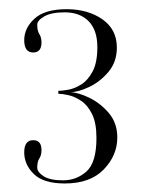

<svg xmlns="http://www.w3.org/2000/svg" viewBox="-20 -754 314 428"><path d="M124.5 -345Q77 -345 55.5 -366Q34 -387 34 -414.5Q34 -441.5 54 -441.5Q72.5 -441.5 72.5 -419.5Q72.5 -408 67.8 -401Q63 -394 63 -380.5Q63 -370.5 77.2 -361.2Q91.5 -352 120.5 -352Q150.5 -352 172.8 -371.8Q195 -391.5 195 -446.5Q195 -480.5 185 -500.2Q175 -520 160.5 -529.5Q146 -539 132 -542Q118 -545 110 -545V-551.5Q118 -551.5 132.2 -554Q146.5 -556.5 161.2 -565.8Q176 -575 186.5 -594.8Q197 -614.5 197 -649Q197 -687 177.5 -706.8Q158 -726.5 124 -726.5Q94.5 -726.5 78.8 -717.5Q63 -708.5 63 -699Q63 -685 67.8 -677.8Q72.5 -670.5 72.5 -659.5Q72.5 -637 54 -637Q34 -637 34 -664.5Q34 -691.5 57 -712.5Q80 -733.5 128.5 -733.5Q176 -733.5 208.2 -711Q240.5 -688.5 240.5 -648Q240.5 -616 221.8 -593.8Q203 -571.5 178.5 -560Q154 -548.5 136.5 -548.5Q154.5 -548 179.2 -536Q204 -524 222.8 -501.8Q241.5 -479.5 241.5 -447.5Q241.5 -407.5 211.2 -376.2Q181 -345 124.5 -345Z"/></svg>

Font: Imbue 100pt ExtraLight
Style: Regular
Weight: 200
Designer: Tyler Finck
Foundry: Etcetera Type Company
Version: Version 1.102; ttfautohint (v1.8.3)